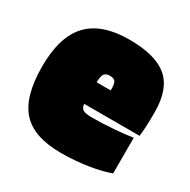

<svg xmlns="http://www.w3.org/2000/svg" viewBox="-123 -620 739 748"><g transform="rotate(30 246.0 -246.0)"><path d="M459 -181V-21Q424 -7 364.5 2.5Q305 12 242 12Q120 12 65.5 -48.5Q11 -109 11 -244Q11 -377 70.5 -440.5Q130 -504 254 -504Q372 -504 426 -458Q480 -412 480 -308Q480 -272 479 -248.5Q478 -225 475 -199H226Q227 -181 238.5 -174.5Q250 -168 277 -168Q325 -168 376 -172Q427 -176 459 -181ZM288 -319Q286 -334 279 -339Q272 -344 257 -344Q241 -344 233.5 -334Q226 -324 226 -296H289Q289 -303 289 -308Q289 -313 288 -319Z"/></g></svg>

Font: Blinker Black
Style: Regular
Weight: 900
Designer: Juergen Huber
Foundry: supertype
Version: Version 1.017;hotconv 1.0.117;makeotfexe 2.5.65602